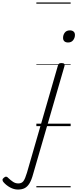

<svg xmlns="http://www.w3.org/2000/svg" viewBox="-297 -1030 632 1568"><path d="M-151 518Q-183 518 -215 500.5Q-247 483 -269 457Q-276 449 -276.5 439.5Q-277 430 -265 421Q-255 412 -246 413Q-237 414 -230 423Q-210 442 -190.5 455Q-171 468 -147 468Q-120 468 -106 449.5Q-92 431 -77 381L176 -495Q179 -506 185 -510.5Q191 -515 205 -515Q221 -515 227 -509Q233 -503 230 -492L-26 390Q-39 439 -56 467Q-73 495 -95.5 506.5Q-118 518 -151 518ZM259 -683Q240 -683 229 -692.5Q218 -702 218 -721Q218 -745 232 -763.5Q246 -782 274 -782Q292 -782 303.5 -772.5Q315 -763 315 -744Q315 -721 300.5 -702Q286 -683 259 -683ZM0 490H280V500H0ZM0 -20H280V0H0ZM0 -505H280V-500H0ZM0 -1010H280V-1000H0Z"/></svg>

Font: Playwrite AU NSW Guides
Style: Regular
Weight: 400
Designer: Veronika Burian, José Scaglione
Foundry: TypeTogether
Version: Version 1.003